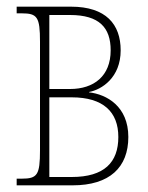

<svg xmlns="http://www.w3.org/2000/svg" viewBox="-20 -556 445 576"><path d="M30 0H198C309 0 365 -54 365 -145C365 -237 300 -273 247 -279V-280C285 -287 342 -323 342 -405C342 -483 298 -536 193 -536H30V-516H45C92 -516 100 -505 100 -431V-105C100 -31 92 -20 45 -20H30ZM128 -289V-511H190C278 -511 312 -473 312 -405C312 -328 262 -289 190 -289ZM128 -25V-264H195C290 -264 335 -220 335 -145C335 -69 293 -25 195 -25Z"/></svg>

Font: Noto Serif ExtraCondensed Thin
Style: Regular
Weight: 100
Width: 2
Designer: Monotype Design Team
Foundry: Monotype Imaging Inc.
Version: Version 2.013